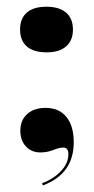

<svg xmlns="http://www.w3.org/2000/svg" viewBox="-20 -450 282 577"><path d="M108.9 107.3 106.5 100.8Q141.9 87.1 163.7 63.7Q185.5 40.3 185.5 12.9Q185.5 -6.5 170.2 -6.5Q158.1 -6.5 139.9 0.8Q121.8 8.1 101.6 8.1Q74.2 8.1 57.7 -10.1Q41.1 -28.2 41.1 -57.3Q41.1 -88.7 61.7 -107.3Q82.3 -125.8 116.9 -125.8Q157.3 -125.8 179.4 -98.8Q201.6 -71.8 201.6 -22.6Q201.6 25 178.6 57.3Q155.6 89.5 108.9 107.3ZM120.2 -292.7Q80.6 -292.7 60.5 -310.5Q40.3 -328.2 40.3 -361.3Q40.3 -394.4 60.5 -412.1Q80.6 -429.8 119.4 -429.8Q158.1 -429.8 178.6 -412.1Q199.2 -394.4 199.2 -361.3Q199.2 -328.2 178.6 -310.5Q158.1 -292.7 120.2 -292.7Z"/></svg>

Font: Playfair 144pt SemiCondensed Black
Style: Regular
Weight: 900
Width: 4
Designer: Claus Eggers Sørensen
Foundry: Claus Eggers Sørensen
Version: Version 2.203